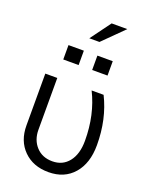

<svg xmlns="http://www.w3.org/2000/svg" viewBox="-164 -973 834 1067"><g transform="rotate(20 253.0 -439.5)"><path d="M257.8 8.8Q167 8.8 111.1 -46.9Q55.2 -102.5 55.2 -193.8V-500H126V-193.8Q126 -133.8 161.9 -94.5Q197.8 -55.2 257.8 -55.2Q318.8 -55.2 354.5 -100.6Q390.1 -146 390.1 -224.1Q390.1 -377.9 329.1 -500H399.9Q460.9 -377.9 460.9 -224.1Q460.9 -116.7 406.2 -54Q351.6 8.8 257.8 8.8ZM212.9 -607.9H122.1V-692.9H212.9ZM383.8 -607.9H293V-692.9H383.8ZM306.2 -888.2H398.9L277.8 -768.1H217.8Z"/></g></svg>

Font: LT Superior
Style: Regular
Weight: 400
Designer: Daniel Lyons
Foundry: LyonsType
Version: Version 1.000